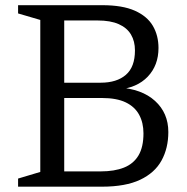

<svg xmlns="http://www.w3.org/2000/svg" viewBox="-20 -702 702 722"><path d="M183.5 -625V-682.5H364.5Q440.5 -682.5 487 -661.8Q533.5 -641 554.8 -604.8Q576 -568.5 576 -521.5Q576 -456.5 535.8 -414Q495.5 -371.5 423.5 -365L424.5 -373Q513 -368 563 -322.5Q613 -277 613 -205.5Q613 -145 587.5 -98.5Q562 -52 507 -26Q452 0 363 0H184V-57.5H359Q410.5 -57.5 446.2 -71.8Q482 -86 500.8 -117.5Q519.5 -149 519.5 -200.5Q519.5 -240.5 503.2 -270.5Q487 -300.5 452.8 -317Q418.5 -333.5 363 -333.5H182.5L184 -391H358.5Q419 -391 453.2 -420.5Q487.5 -450 487.5 -512.5Q487.5 -547 472.5 -572.2Q457.5 -597.5 426.5 -611.2Q395.5 -625 347 -625ZM48 0V-30.5L131.5 -55.5V-627L48 -651.5V-682.5H221.5V0Z"/></svg>

Font: Newsreader
Style: Regular
Weight: 400
Designer: Hugues Gentile
Foundry: Production Type
Version: Version 1.003